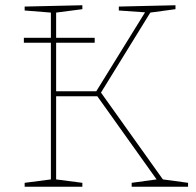

<svg xmlns="http://www.w3.org/2000/svg" viewBox="-20 -712 749 732"><path d="M365 -359 601 -28 697 -15V0H482V-15L577 -28L351 -345H194V-28L294 -15V0H74V-15L174 -28V-549H71V-568H174V-664L74 -672V-687L294 -692V-677L194 -664V-568H341V-549H194V-364H347L533 -665L433 -672V-687L649 -692V-677L553 -664Z"/></svg>

Font: Bitter Pro Thin
Style: Regular
Weight: 250
Designer: Sol Matas, and Bitter project Authors
Foundry: Sol Matas
Version: Version 1.010